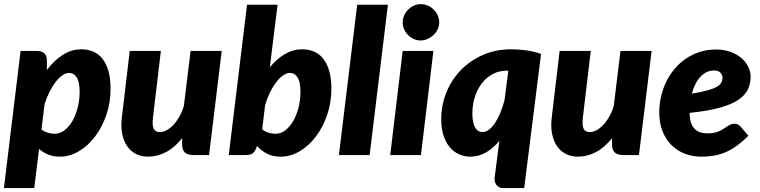

<svg xmlns="http://www.w3.org/2000/svg" viewBox="-28 -772 3783 956"><path d="M178.5 -127.5Q193 -116 210.8 -111Q228.5 -106 244.5 -106Q271.5 -106 294.2 -124Q317 -142 333.5 -171.2Q350 -200.5 359.2 -238Q368.5 -275.5 368.5 -314.5Q368.5 -364 354 -386.5Q339.5 -409 315.5 -409Q299.5 -409 282.2 -396.8Q265 -384.5 248.8 -363.5Q232.5 -342.5 218.2 -314Q204 -285.5 194 -253ZM205.5 -423.5Q241.5 -471.5 284.8 -499Q328 -526.5 377.5 -526.5Q409.5 -526.5 436 -515.2Q462.5 -504 481.8 -480Q501 -456 511.8 -418.8Q522.5 -381.5 522.5 -330Q522.5 -262 501.8 -200.8Q481 -139.5 446 -93Q411 -46.5 365.2 -19.2Q319.5 8 269.5 8Q237.5 8 211.8 -2.5Q186 -13 166.5 -30.5L142.5 164.5H-8.5L74.5 -518.5H154.5Q178.5 -518.5 192 -507.2Q205.5 -496 205.5 -470.5Z M1076 -518.5 1013 0H934Q879 0 879 -51V-84Q841.5 -37 798.5 -14.5Q755.5 8 709 8Q676.5 8 650 -5Q623.5 -18 605.8 -43.2Q588 -68.5 580.5 -105.2Q573 -142 579 -189.5L618 -518.5H773L734 -189.5Q731.5 -168.5 732.2 -154Q733 -139.5 737.5 -130.8Q742 -122 749.8 -118.2Q757.5 -114.5 769 -114.5Q785 -114.5 802 -123.8Q819 -133 835 -149.8Q851 -166.5 864.8 -190.5Q878.5 -214.5 887.5 -244L921 -518.5Z M1277.5 -128Q1292 -116 1310 -111Q1328 -106 1344 -106Q1371 -106 1393.8 -124Q1416.5 -142 1433 -171.2Q1449.5 -200.5 1458.8 -238Q1468 -275.5 1468 -314.5Q1468 -364 1453.5 -386.5Q1439 -409 1415 -409Q1398.5 -409 1380.8 -396.2Q1363 -383.5 1346.5 -361.8Q1330 -340 1315.8 -310.8Q1301.5 -281.5 1292 -248.5ZM1315.5 -437Q1350 -479 1390.8 -502.8Q1431.5 -526.5 1477 -526.5Q1509 -526.5 1535.5 -515.2Q1562 -504 1581.2 -480Q1600.5 -456 1611.2 -418.8Q1622 -381.5 1622 -330Q1622 -262 1601.2 -200.8Q1580.5 -139.5 1545.5 -93Q1510.5 -46.5 1464.8 -19.2Q1419 8 1369 8Q1330.5 8 1301.5 -6.8Q1272.5 -21.5 1251.5 -45.5L1250 -40.5Q1243 -19.5 1232 -9.8Q1221 0 1196 0H1111L1202 -748.5H1354Z M1659.5 0 1750.5 -748.5H1903.5L1812.5 0Z M2130 -518.5 2068 0H1915L1977 -518.5ZM2159 -660.5Q2159 -642 2151 -625.8Q2143 -609.5 2130 -597.2Q2117 -585 2100.2 -577.8Q2083.5 -570.5 2066 -570.5Q2048.5 -570.5 2032.5 -577.8Q2016.5 -585 2004.2 -597.2Q1992 -609.5 1984.5 -625.8Q1977 -642 1977 -660.5Q1977 -679 1984.5 -695.5Q1992 -712 2004.8 -724.5Q2017.5 -737 2033.5 -744.2Q2049.5 -751.5 2067 -751.5Q2085 -751.5 2101.5 -744.5Q2118 -737.5 2130.8 -725Q2143.5 -712.5 2151.2 -696Q2159 -679.5 2159 -660.5Z M2494 -420Q2456 -420 2424.8 -403Q2393.5 -386 2371 -356.8Q2348.5 -327.5 2336.2 -288.8Q2324 -250 2324 -206Q2324 -181 2328 -163.5Q2332 -146 2338.8 -135.2Q2345.5 -124.5 2354.8 -119.5Q2364 -114.5 2375 -114.5Q2391.5 -114.5 2407.5 -127Q2423.5 -139.5 2437.8 -161.2Q2452 -183 2464 -212.2Q2476 -241.5 2484.5 -275L2503 -420ZM2458.5 -71Q2428.5 -34 2392 -13Q2355.5 8 2313 8Q2285 8 2259 -3.2Q2233 -14.5 2213 -37.2Q2193 -60 2181 -95.2Q2169 -130.5 2169 -178.5Q2169 -249 2194.8 -312.2Q2220.5 -375.5 2266.8 -423Q2313 -470.5 2376.5 -498.5Q2440 -526.5 2516 -526.5Q2553 -526.5 2591 -521.5Q2629 -516.5 2666 -503.5L2582 164.5H2480Q2465.5 164.5 2456.5 159.5Q2447.5 154.5 2442.2 146.5Q2437 138.5 2435.5 129.2Q2434 120 2435 111.5Z M3216.5 -518.5 3153.5 0H3074.5Q3019.5 0 3019.5 -51V-84Q2982 -37 2939 -14.5Q2896 8 2849.5 8Q2817 8 2790.5 -5Q2764 -18 2746.2 -43.2Q2728.5 -68.5 2721 -105.2Q2713.5 -142 2719.5 -189.5L2758.5 -518.5H2913.5L2874.5 -189.5Q2872 -168.5 2872.8 -154Q2873.5 -139.5 2878 -130.8Q2882.5 -122 2890.2 -118.2Q2898 -114.5 2909.5 -114.5Q2925.5 -114.5 2942.5 -123.8Q2959.5 -133 2975.5 -149.8Q2991.5 -166.5 3005.2 -190.5Q3019 -214.5 3028 -244L3061.5 -518.5Z M3527.5 -421Q3489 -421 3460 -390.2Q3431 -359.5 3417 -306Q3465 -313.5 3495 -322Q3525 -330.5 3541.5 -340.2Q3558 -350 3563.8 -361Q3569.5 -372 3569.5 -385Q3569.5 -398 3559.5 -409.5Q3549.5 -421 3527.5 -421ZM3698.5 -96Q3671 -69 3644.8 -49.2Q3618.5 -29.5 3590.8 -16.8Q3563 -4 3531.8 2Q3500.5 8 3463.5 8Q3417.5 8 3379 -7.8Q3340.5 -23.5 3312.8 -52.2Q3285 -81 3269.8 -121.5Q3254.5 -162 3254.5 -211.5Q3254.5 -253 3263.8 -292.5Q3273 -332 3290.2 -366.8Q3307.5 -401.5 3332.5 -430.8Q3357.5 -460 3388.8 -481Q3420 -502 3457.2 -513.8Q3494.5 -525.5 3536.5 -525.5Q3578 -525.5 3610.2 -513.5Q3642.5 -501.5 3664.5 -482.2Q3686.5 -463 3698 -439Q3709.5 -415 3709.5 -391Q3709.5 -355.5 3695.5 -326.2Q3681.5 -297 3646.8 -274Q3612 -251 3553.2 -235Q3494.5 -219 3405.5 -210Q3406.5 -157 3428.8 -132.5Q3451 -108 3494.5 -108Q3515 -108 3530 -111.5Q3545 -115 3556.2 -120.5Q3567.5 -126 3576.5 -132Q3585.5 -138 3593.8 -143.5Q3602 -149 3611 -152.5Q3620 -156 3631.5 -156Q3639 -156 3646 -152.2Q3653 -148.5 3658.5 -142.5Z"/></svg>

Font: Lato ExtraBold
Style: Italic
Weight: 800
Italic angle: -7°
Designer: Lukasz Dziedzic with Adam Twardoch and Botio Nikoltchev
Foundry: tyPoland Lukasz Dziedzic
Version: Version 2.015; 2015-08-06; http://www.latofonts.com/